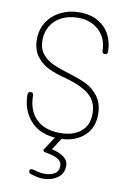

<svg xmlns="http://www.w3.org/2000/svg" viewBox="-101 -766 705 1057"><g transform="rotate(10 252.0 -237.5)"><path d="M278 -1 237 63Q279 72 304.5 91Q330 110 330 139Q330 184 296 207.5Q262 231 214 231Q187 231 145 217Q139 215 136.5 210Q134 205 135 200Q136 194 141 191.5Q146 189 154 191Q168 195 185.5 199Q203 203 218 203Q253 203 275.5 189.5Q298 176 298 146Q298 120 274.5 107Q251 94 208 87Q189 84 192 73L242 -3Q151 -10 101.5 -68Q52 -126 52 -209Q52 -227 68 -227Q83 -227 83 -211Q83 -128 130.5 -80.5Q178 -33 265 -33Q337 -33 380 -68Q423 -103 423 -168Q423 -236 378 -273.5Q333 -311 242 -336Q188 -350 149 -367.5Q110 -385 80 -422.5Q50 -460 50 -520Q50 -575 78 -617.5Q106 -660 153 -683Q200 -706 255 -706Q319 -706 362.5 -680Q406 -654 427 -611.5Q448 -569 448 -519Q448 -513 444.5 -508.5Q441 -504 433 -504Q417 -504 417 -519Q417 -588 371.5 -631.5Q326 -675 255 -675Q201 -675 161.5 -654.5Q122 -634 101.5 -598.5Q81 -563 81 -520Q81 -472 105.5 -442.5Q130 -413 167 -396.5Q204 -380 267 -361Q320 -345 358.5 -326Q397 -307 425.5 -268.5Q454 -230 454 -169Q454 -95 406 -50.5Q358 -6 279 -2Z"/></g></svg>

Font: Mali ExtraLight
Style: Regular
Weight: 275
Version: Version 1.000; ttfautohint (v1.6)